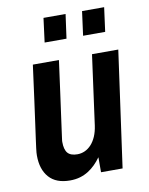

<svg xmlns="http://www.w3.org/2000/svg" viewBox="-83 -784 667 857"><g transform="rotate(-10 250.5 -355.5)"><path d="M38.1 -123Q38.1 -129.9 38.6 -136.5Q39.1 -143.1 40.8 -156.7Q42.5 -170.4 45.9 -195.1Q49.3 -219.7 55.2 -262.2Q61 -304.7 69.8 -368.9Q78.6 -433.1 90.8 -525.9H209Q197.3 -439.5 189.2 -379.4Q181.2 -319.3 175.5 -279.8Q169.9 -240.2 167 -217.8Q164.1 -195.3 162.4 -183.8Q160.6 -172.4 160.4 -168.7Q160.2 -165 160.2 -163.1Q160.2 -128.4 173.6 -112.8Q187 -97.2 217.8 -97.2Q235.4 -97.2 251.5 -104.5Q267.6 -111.8 280.8 -126.2Q293.9 -140.6 303 -161.6Q312 -182.6 315.9 -210L358.9 -525.9H478L404.8 0H307.1V-67.9Q294.9 -50.8 280.5 -36.4Q266.1 -22 248.8 -11Q231.4 0 210.7 6.1Q189.9 12.2 165 12.2Q102.1 12.2 70.1 -23.9Q38.1 -60.1 38.1 -123ZM448.7 -723.1 434.1 -613.8H334L348.6 -723.1ZM273.9 -723.1 258.8 -613.8H159.7L173.8 -723.1Z"/></g></svg>

Font: Archivo Narrow
Style: Bold Italic
Weight: 700
Italic angle: -8°
Designer: Hector Gatti
Foundry: Hector Gatti
Version: 1.002; ttfautohint (v0.8)